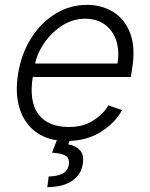

<svg xmlns="http://www.w3.org/2000/svg" viewBox="-20 -573 621 796"><path d="M257.1 11.4Q180.8 11.4 130.9 -24.3Q81 -60 61.3 -123.4Q41.5 -186.8 55.4 -269.5Q69.2 -352.3 110.1 -416.2Q150.9 -480.1 210.8 -516.5Q270.6 -552.9 341.3 -552.9Q400.6 -552.9 448.5 -524Q496.4 -495 519.5 -435.7Q542.6 -376.4 527.3 -285.2L522.4 -253.9H115.8Q99.8 -151.3 139.6 -98.9Q179.3 -46.5 266 -46.5Q324.6 -46.5 366.1 -73Q407.7 -99.4 429.3 -136L485.8 -116.5Q458.8 -65 399.1 -26.8Q339.5 11.4 257.1 11.4ZM125.4 -309.7H467Q475.9 -362.2 462 -404.3Q448.2 -446.4 415 -470.9Q381.7 -495.4 332.7 -495.4Q284.4 -495.4 241.3 -469.1Q198.2 -442.8 167.4 -400.6Q136.7 -358.3 125.4 -309.7ZM219.8 -2.8H273.8L262.8 25.6Q293.3 30.2 311.6 50.1Q329.9 70 322.8 109Q315.7 152 278.2 177.2Q240.8 202.4 176.1 203.1L181.8 158.7Q217 158 239 146.8Q261 135.7 264.9 110.8Q269.5 84.5 252.7 73.3Q235.8 62.1 195.7 60Z"/></svg>

Font: Inter Light  BETA
Style: Italic
Weight: 300
Italic angle: 9.39999°
Designer: Rasmus Andersson
Foundry: rsms
Version: Version 3.011;git-f93a4a705